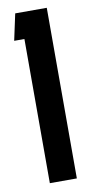

<svg xmlns="http://www.w3.org/2000/svg" viewBox="-74 -633 309 665"><g transform="rotate(-10 80.5 -300.0)"><path d="M141 -600V0H46V-507H10L30 -600Z"/></g></svg>

Font: Karantina
Style: Regular
Weight: 400
Designer: Rony Koch
Foundry: Rony Koch
Version: Version 1.000; ttfautohint (v1.8.3)